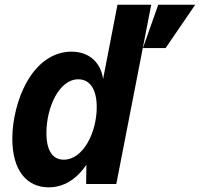

<svg xmlns="http://www.w3.org/2000/svg" viewBox="-20 -780 848 814"><path d="M186.5 14.2C249 14.2 303.2 -18.6 346.2 -81.1L345.2 0H473.1L621.1 -759.8H478L417 -444.8C407.7 -514.6 358.4 -561 282.7 -561C207 -561 137.7 -514.2 90.3 -426.3C56.2 -363.3 32.2 -275.4 32.2 -191.9C32.2 -59.6 91.8 14.2 186.5 14.2ZM585.9 -576.2H682.1L807.6 -759.8H650.9ZM250.5 -103C205.6 -103 176.8 -137.7 176.8 -216.3C176.8 -323.7 230 -443.8 312 -443.8C358.4 -443.8 390.1 -405.8 390.1 -325.7C390.1 -217.3 332 -103 250.5 -103Z"/></svg>

Font: Hack
Style: Bold Oblique
Weight: 700
Italic angle: -12°
Monospace: yes
Designer: Christopher Simpkins
Foundry: Christopher Simpkins
Version: Version 2.010